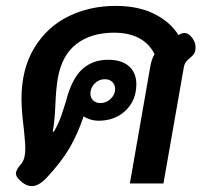

<svg xmlns="http://www.w3.org/2000/svg" viewBox="-20 -623 686 652"><path d="M490 -395Q495 -424 505 -439Q468 -512 367 -512Q290 -512 240 -474Q190 -436 176 -356Q170 -319 168 -266Q166 -213 159 -176H163Q178 -202 186 -224.5Q194 -247 204 -279Q216 -325 231 -351Q269 -420 348 -420Q393 -420 418 -398Q443 -376 443 -337Q443 -283 407 -248Q371 -213 314 -213Q301 -213 287.5 -217Q274 -221 264 -228Q243 -166 216 -120Q189 -74 139 -20Q112 9 88 9Q71 9 55 -4Q34 -21 34 -34Q34 -46 53 -68Q66 -84 66 -118Q66 -131 64 -152Q62 -173 61 -185Q53 -247 53 -287Q53 -389 96.5 -460.5Q140 -532 212.5 -567.5Q285 -603 373 -603Q448 -603 502.5 -576.5Q557 -550 586 -504Q598 -511 606 -511Q618 -511 629 -499Q644 -482 644 -463Q644 -449 639.5 -441.5Q635 -434 625 -426Q616 -419 611 -412Q606 -405 604 -393L535 0H421ZM371 -321Q371 -335 361.5 -344.5Q352 -354 336 -354Q316 -354 301.5 -339.5Q287 -325 287 -305Q287 -291 296.5 -282Q306 -273 321 -273Q341 -273 356 -287.5Q371 -302 371 -321Z"/></svg>

Font: Niramit SemiBold
Style: Italic
Weight: 600
Italic angle: -10°
Designer: Katatrad Aksorn Co.,Ltd.
Foundry: Cadson Demak Co.,Ltd.
Version: Version 1.001; ttfautohint (v1.6)